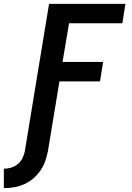

<svg xmlns="http://www.w3.org/2000/svg" viewBox="-68 -755 688 998"><path d="M-48 223V122Q-29 122 -10.5 116.5Q8 111 23.5 98.5Q39 86 48.5 67.5Q58 49 61 31L187 -735H584L568 -634H291L257 -433H468L452 -332H241L181 31Q176 57 167 82.5Q158 108 142 131.5Q126 155 104 173.5Q82 192 56.5 203Q31 214 4.5 218.5Q-22 223 -48 223Z"/></svg>

Font: Iosevka Aile Oblique
Style: Bold
Weight: 700
Italic angle: -9°
Designer: Belleve Invis
Foundry: Belleve Invis
Version: Version 31.1.0; ttfautohint (v1.8.4)